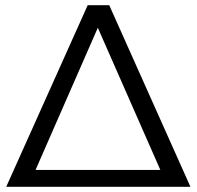

<svg xmlns="http://www.w3.org/2000/svg" viewBox="-20 -720 758 740"><path d="M4 0 318 -700H401L714 0ZM357 -613 117 -65H598Z"/></svg>

Font: Kalaa
Style: Regular
Weight: 400
Version: Version 1.20 June 5, 2016